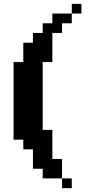

<svg xmlns="http://www.w3.org/2000/svg" viewBox="-20 -770 490 990"><path d="M350.1 149.9V200.2H299.8V149.9H200.2V100.1H149.9V0H100.1V-49.8H49.8V-450.2H100.1V-549.8H149.9V-600.1H200.2V-649.9H250V-700.2H350.1V-750H399.9V-700.2H350.1V-649.9H299.8V-600.1H250V-450.2H200.2V-100.1H250V49.8H299.8V149.9Z"/></svg>

Font: Redaction 50
Style: Bold
Weight: 700
Designer: Jeremy Mickel / Forest Young
Foundry: MCKL
Version: Version 2.001;hotconv 1.0.113;makeotfexe 2.5.65598 DEVELOPME